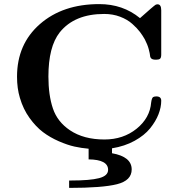

<svg xmlns="http://www.w3.org/2000/svg" viewBox="-20 -717 870 936"><path d="M63 -343Q63 -502 174.5 -599.5Q286 -697 464 -697Q579 -697 662 -629H663Q730 -689 739 -694Q744 -696 748 -696Q766 -696 766 -667V-451Q766 -436 760.5 -431Q755 -426 742 -426H740Q724 -426 718 -431.5Q712 -437 711.5 -446Q711 -455 705 -477.5Q699 -500 686 -525Q676 -543 662.5 -561Q649 -579 625 -600.5Q601 -622 565.5 -635.5Q530 -649 488 -649Q343 -649 271 -559Q216 -489 216 -344Q216 -253 238 -188Q260 -123 321 -82Q388 -37 489 -37Q581 -37 646 -89.5Q711 -142 717 -218Q720 -240 727 -244Q733 -247 742 -247Q766 -247 766 -226Q766 -194 752.5 -159.5Q739 -125 711.5 -91Q684 -57 636 -30.5Q588 -4 526 6V30Q622 47 622 109Q622 163 550.5 181Q479 199 317 199V163H326Q419 163 463 151.5Q507 140 507 111Q507 61 412 60V8Q377 5 343 -2.5Q309 -10 266.5 -28.5Q224 -47 189.5 -73Q155 -99 124 -142Q93 -185 77 -240Q63 -286 63 -343Z"/></svg>

Font: CMU Serif
Style: Bold
Weight: 700
Version: Version 0.7.0